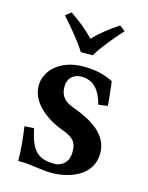

<svg xmlns="http://www.w3.org/2000/svg" viewBox="-102 -710 606 785"><g transform="rotate(15 200.5 -317.5)"><path d="M37 -146C44 -94 49 -50 49 -2C76 -3 101 1 126 4C148 7 169 10 192 10C269 10 365 -24 365 -119C365 -197 294 -241 208 -272C167 -287 153 -310 153 -345C153 -385 182 -402 209 -402C254 -402 286 -379 306 -309L345 -314C342 -350 338 -386 334 -416C295 -435 261 -444 206 -444C115 -444 50 -390 50 -321C50 -241 138 -190 188 -172C243 -153 254 -133 254 -94C254 -48 222 -29 195 -29C120 -29 95 -62 77 -148ZM231 -498C260 -545 296 -587 332 -627L308 -645C269 -618 239 -597 205 -561C168 -599 142 -618 103 -645L79 -627C114 -587 152 -544 181 -498Z"/></g></svg>

Font: Libertinus Serif Semibold
Style: Regular
Weight: 600
Designer: Philipp H. Poll, Khaled Hosny
Foundry: Caleb Maclennan
Version: Version 7.050;RELEASE